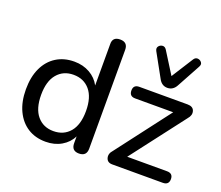

<svg xmlns="http://www.w3.org/2000/svg" viewBox="-126 -946 1307 1138"><g transform="rotate(20 527.5 -377.0)"><path d="M281 -66Q346 -66 384.5 -111.5Q423 -157 423 -244Q423 -330 384.5 -375.5Q346 -421 281 -421Q217 -421 178.5 -375.5Q140 -330 140 -244Q140 -157 178.5 -111.5Q217 -66 281 -66ZM828 -538Q792 -538 773 -575L693 -720Q684 -737 693 -749Q702 -761 717 -762.5Q732 -764 742 -749L828 -612L915 -749Q925 -764 940 -762.5Q955 -761 964 -749Q973 -737 963 -720L884 -575Q865 -538 828 -538ZM259 9Q194 9 146 -21.5Q98 -52 71 -109Q44 -166 44 -244Q44 -322 70.5 -378.5Q97 -435 145.5 -465.5Q194 -496 259 -496Q314 -496 357 -471.5Q400 -447 422 -405V-664Q420 -712 469 -712Q517 -712 517 -664V-41Q517 7 469 7Q422 7 422 -41V-84Q401 -41 358 -16Q315 9 259 9ZM677 0Q646 0 638.5 -26Q631 -52 654 -77L911 -414H671Q634 -414 634 -451Q634 -487 671 -487H975Q1010 -487 1018 -461.5Q1026 -436 1004 -411L745 -73H996Q1034 -73 1034 -37Q1034 0 996 0Z"/></g></svg>

Font: Chiron GoRound TC
Style: Regular
Weight: 400
Designer: Ryoko NISHIZUKA 西塚涼子 (kana, bopomofo & ideographs); Paul D. Hunt (Latin, Greek & Cyrillic); Sandoll Communications 산돌커뮤니
Foundry: Adobe
Version: Version 1.000;hotconv 1.1.1;makeotfexe 2.6.0